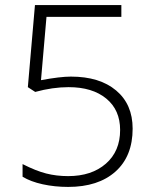

<svg xmlns="http://www.w3.org/2000/svg" viewBox="-20 -734 611 764"><path d="M262.2 -429.2Q376.5 -429.2 442.1 -374Q507.8 -318.8 507.8 -222.2Q507.8 -112.3 439.5 -51.3Q371.1 9.8 251 9.8Q197.8 9.8 149.9 -0.7Q102.1 -11.2 69.8 -30.8V-81.1Q122.6 -54.2 163.6 -43.7Q204.6 -33.2 251 -33.2Q344.7 -33.2 401.4 -82.8Q458 -132.3 458 -216.8Q458 -296.4 402.8 -341.8Q347.7 -387.2 252.9 -387.2Q189.5 -387.2 120.1 -368.2L90.8 -387.2L119.1 -713.9H462.9V-667H165L143.1 -415Q219.2 -429.2 262.2 -429.2Z"/></svg>

Font: CAA NEO Sans Light
Style: Regular
Weight: 300
Version: Version 1.10